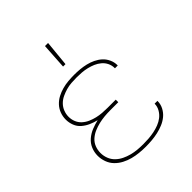

<svg xmlns="http://www.w3.org/2000/svg" viewBox="-206 -874 1013 1013"><g transform="rotate(-45 300.0 -368.0)"><path d="M297 8Q273 8 248.5 5.5Q224 3 201 -3Q178 -9 156 -20.5Q134 -32 117 -49.5Q100 -67 91.5 -90.5Q83 -114 83 -138Q83 -164 93 -188Q103 -212 123 -229Q143 -246 167 -255.5Q191 -265 216 -271Q194 -276 172.5 -285.5Q151 -295 133.5 -310Q116 -325 107.5 -347Q99 -369 99 -392Q99 -415 107 -436.5Q115 -458 130.5 -474.5Q146 -491 166 -501.5Q186 -512 208 -518Q230 -524 252.5 -526Q275 -528 297 -528Q319 -528 340.5 -526Q362 -524 383 -519Q404 -514 424 -504.5Q444 -495 460 -480.5Q476 -466 485.5 -445.5Q495 -425 495 -404V-400H474V-403Q474 -422 465.5 -439.5Q457 -457 442 -469.5Q427 -482 409.5 -489.5Q392 -497 373 -501.5Q354 -506 335 -507.5Q316 -509 297 -509Q277 -509 257 -507.5Q237 -506 218 -500.5Q199 -495 181 -486.5Q163 -478 149 -464Q135 -450 127.5 -431Q120 -412 120 -392Q120 -372 127.5 -353.5Q135 -335 150 -321.5Q165 -308 183.5 -300Q202 -292 221 -287.5Q240 -283 260 -281.5Q280 -280 300 -280H360V-261H300Q278 -261 256.5 -259Q235 -257 214 -252Q193 -247 173 -238.5Q153 -230 136.5 -215.5Q120 -201 112 -180.5Q104 -160 104 -138Q104 -116 112 -95.5Q120 -75 135.5 -60Q151 -45 170.5 -35.5Q190 -26 211 -20.5Q232 -15 253.5 -13Q275 -11 297 -11Q318 -11 338 -12.5Q358 -14 378 -18Q398 -22 417.5 -29.5Q437 -37 453 -49.5Q469 -62 479.5 -80.5Q490 -99 490 -119V-120H511V-118Q511 -95 500 -74Q489 -53 471.5 -38.5Q454 -24 432.5 -15Q411 -6 388.5 -1Q366 4 343 6Q320 8 297 8ZM287 -600 296 -744H319L305 -600Z"/></g></svg>

Font: Iosevka Thin Extended
Style: Regular
Weight: 100
Width: 7
Monospace: yes
Designer: Belleve Invis
Foundry: Belleve Invis
Version: Version 32.5.0; ttfautohint (v1.8.4)